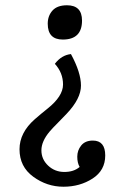

<svg xmlns="http://www.w3.org/2000/svg" viewBox="-20 -498 469 728"><path d="M282 135Q273 120 273 96Q273 72 288 53.5Q303 35 332 35Q379 35 379 91.5Q379 148 331 179Q283 210 220.5 210Q158 210 106 172Q54 134 54 68Q54 5 112 -46Q136 -67 160 -86Q219 -133 219 -177.5Q219 -222 188 -256Q213 -289 249 -293Q287 -223 287 -173.5Q287 -124 233 -67Q225 -58 201.5 -34.5Q178 -11 168 1Q137 38 137 72Q137 106 162.5 130Q188 154 224 154Q260 154 282 135ZM161 -408Q161 -438 179 -458Q197 -478 234 -478Q291 -478 291 -420Q291 -348 218 -348Q161 -348 161 -408Z"/></svg>

Font: Port Lligat Slab
Style: Regular
Weight: 400
Designer: Dario Muhafara, Eduardo Rodriguez Tunni
Foundry: Tipo
Version: Version 1.002